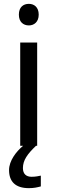

<svg xmlns="http://www.w3.org/2000/svg" viewBox="-20 -757 298 997"><path d="M130 -737C101 -737 78 -720 78 -681C78 -643 101 -625 130 -625C157 -625 181 -643 181 -681C181 -720 157 -737 130 -737ZM99 116C99 75 122 43 167 0H173V-536H85V0H100C64 30 27 78 27 126C27 185 59 220 130 220C156 220 173 216 192 211V155C181 157 166 161 144 161C116 161 99 146 99 116Z"/></svg>

Font: Noto Sans Osage
Style: Regular
Weight: 400
Designer: Monotype Design Team
Foundry: Monotype Imaging Inc.
Version: Version 2.002